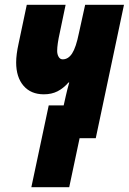

<svg xmlns="http://www.w3.org/2000/svg" viewBox="-20 -573 534 796"><path d="M182 -136H244L253 -176Q258 -199 267 -231H264Q243 -207 218.5 -194.5Q194 -182 162 -182Q108 -182 77.5 -217.5Q47 -253 47 -314Q47 -347 57 -392L91 -553H252L228 -438Q217 -389 217 -362Q217 -348 223 -337.5Q229 -327 240 -327Q263 -327 279 -351.5Q295 -376 307 -435L333 -553H494L377 0H310L267 203H110Z"/></svg>

Font: Noto Sans UI CondBlack
Style: Italic
Weight: 900
Width: 3
Italic angle: -12°
Designer: Monotype Design Team
Foundry: Monotype Imaging Inc.
Version: Version 1.001